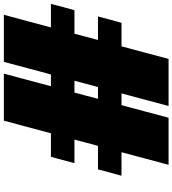

<svg xmlns="http://www.w3.org/2000/svg" viewBox="32 -948 915 1020"><g transform="rotate(-90 490.0 -437.5)"><path d="M437.5 0H687.5Q698.7 -42 720.9 -125.2Q743.2 -208.5 754.4 -250H879.4Q885.3 -270.5 896.5 -312.3Q907.7 -354 913.1 -375H788.1Q793.9 -395.5 804.9 -437.3Q815.9 -479 821.3 -500H946.3Q952.1 -520.5 963.4 -562.3Q974.6 -604 980 -625H855Q866.2 -667 888.4 -750.2Q910.6 -833.5 921.9 -875H671.9Q660.6 -833 638.4 -750Q616.2 -667 605 -625H542.5Q553.7 -667 575.9 -750Q598.1 -833 609.4 -875H359.4Q348.1 -833 325.9 -750Q303.7 -667 292.5 -625H167.5Q161.6 -604 150.4 -562.3Q139.2 -520.5 133.8 -500H258.8Q253.4 -479 242.4 -437.5Q231.4 -396 225.6 -375H100.6Q95.2 -354 84 -312.3Q72.8 -270.5 66.9 -250H191.9Q180.7 -208 158.4 -125Q136.2 -42 125 0H375Q386.2 -42 408.4 -125.2Q430.7 -208.5 441.9 -250H504.4Q493.2 -208.5 470.9 -125.2Q448.7 -42 437.5 0ZM538.1 -375H475.6Q481 -395.5 491.9 -437.3Q502.9 -479 508.8 -500H571.3Q565.9 -479 554.9 -437.3Q543.9 -395.5 538.1 -375Z"/></g></svg>

Font: Faithful 32x
Style: BoldOblique
Weight: 400
Foundry: Faithful Resource Pack
Version: Version 1.0; January 27, 2023